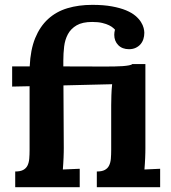

<svg xmlns="http://www.w3.org/2000/svg" viewBox="-20 -775 707 795"><path d="M582 -160.6Q582 -153.3 581.8 -143.1Q581.5 -132.8 581.1 -121.1Q580.6 -109.4 579.8 -96.9Q579.1 -84.5 578.1 -73.2L643.1 -76.2V0H380.9V-64.9Q401.9 -64.9 413.8 -71.3Q425.8 -77.6 431.6 -89.4Q437.5 -101.1 439 -117.4Q440.4 -133.8 440.4 -153.8V-338.9Q440.4 -356.9 441.2 -380.4Q441.9 -403.8 444.3 -426.3L242.7 -421.4L244.1 -162.6Q244.1 -155.3 243.9 -144.8Q243.7 -134.3 243.2 -122.1Q242.7 -109.9 241.9 -97.2Q241.2 -84.5 240.2 -73.2L310.1 -76.2V0H43V-64.9Q64 -64.9 75.9 -71.3Q87.9 -77.6 93.8 -89.4Q99.6 -101.1 101.1 -117.4Q102.5 -133.8 102.5 -153.8V-418L30.3 -416.5V-500H103Q106 -568.8 125.7 -617.2Q145.5 -665.5 179.2 -696.3Q212.9 -727.1 259.3 -741Q305.7 -754.9 362.3 -754.9Q409.2 -754.9 443.6 -748.5Q478 -742.2 502 -732.2Q525.9 -722.2 540.8 -709.5Q555.7 -696.8 563.7 -683.8Q571.8 -670.9 574.7 -659.2Q577.6 -647.5 577.6 -639.2Q577.6 -625.5 573.7 -613.3Q569.8 -601.1 561.8 -591.8Q553.7 -582.5 541.7 -576.9Q529.8 -571.3 514.2 -571.3Q486.3 -571.3 469.7 -588.1Q453.1 -605 453.1 -630.9Q453.1 -641.1 456.1 -652.3Q454.1 -654.3 448.5 -659.4Q442.9 -664.6 431.9 -670.2Q420.9 -675.8 403.8 -679.9Q386.7 -684.1 361.8 -684.1Q321.3 -684.1 297.4 -670.2Q273.4 -656.2 261.2 -633.5Q249 -610.8 245.6 -582.3Q242.2 -553.7 242.2 -523.9V-500L411.1 -499.5Q433.1 -499.5 452.9 -499.8Q472.7 -500 488 -501.2Q503.4 -502.4 513.9 -504.4Q524.4 -506.3 527.8 -509.8H582Z"/></svg>

Font: DimaBanoo
Style: Bold
Weight: 800
Designer: R.Balvardi
Foundry: R.Balvardi
Version: Version 1.0.0-alpha3